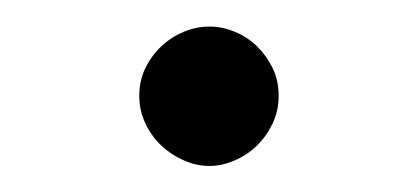

<svg xmlns="http://www.w3.org/2000/svg" viewBox="-20 -300 318 146"><path d="M85.9 -227.1Q85.9 -238.8 90.6 -248.3Q95.2 -257.8 102.8 -264.9Q110.4 -272 119.9 -275.9Q129.4 -279.8 139.2 -279.8Q148.9 -279.8 158.4 -275.9Q168 -272 175.3 -264.9Q182.6 -257.8 187.3 -248.3Q191.9 -238.8 191.9 -227.1Q191.9 -215.8 187.3 -206.1Q182.6 -196.3 175.3 -189.2Q168 -182.1 158.4 -178Q148.9 -173.8 139.2 -173.8Q129.4 -173.8 119.9 -178Q110.4 -182.1 102.8 -189.2Q95.2 -196.3 90.6 -206.1Q85.9 -215.8 85.9 -227.1Z"/></svg>

Font: XB Zar
Style: Regular
Weight: 400
Designer: Behnam
Foundry: Irmug
Version: Version 8.005 2009